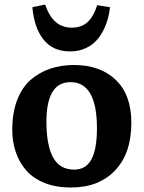

<svg xmlns="http://www.w3.org/2000/svg" viewBox="-20 -814 634 848"><path d="M290 -586.9Q213.9 -586.9 172.4 -638.9Q130.9 -690.9 123 -782.2L179.2 -793.9Q197.8 -740.7 226.6 -716.3Q255.4 -691.9 296.9 -691.9Q340.3 -691.9 366.9 -716.6Q393.6 -741.2 409.2 -791L465.8 -782.2Q461.4 -741.7 448.5 -707Q435.5 -672.4 414.3 -645Q393.1 -617.7 361.1 -602.3Q329.1 -586.9 290 -586.9ZM293 14.2Q228.5 14.2 178.5 -5.4Q128.4 -24.9 97.4 -59.6Q66.4 -94.2 50.3 -140.4Q34.2 -186.5 34.2 -241.2Q34.2 -314.9 55.4 -371.1Q76.7 -427.2 114.7 -460.7Q152.8 -494.1 201.2 -510.5Q249.5 -526.9 307.1 -526.9Q422.4 -526.9 491.2 -461.2Q560.1 -395.5 560.1 -272Q560.1 -136.7 488.3 -61.3Q416.5 14.2 293 14.2ZM307.1 -64.9Q359.4 -64.9 383.8 -110.1Q408.2 -155.3 408.2 -248Q408.2 -451.2 291 -451.2Q185.1 -451.2 185.1 -276.9Q185.1 -171.4 214.8 -118.2Q244.6 -64.9 307.1 -64.9Z"/></svg>

Font: Literata Book
Style: Bold
Weight: 700
Designer: Latin by Veronika Burian and Jose Scaglione. Greek by Irene Vlachou. Cyrillic by Vera Evstafieva
Foundry: TypeTogether
Version: Version 2.003;PS 002.003;hotconv 1.0.88;makeotf.lib2.5.64775